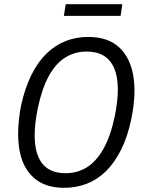

<svg xmlns="http://www.w3.org/2000/svg" viewBox="-20 -891 695 920"><path d="M287 9Q196 9 141.5 -39.5Q87 -88 72.5 -176.5Q58 -265 81 -386Q100 -471 131 -533Q162 -595 203.5 -635Q245 -675 295 -694.5Q345 -714 403 -714Q496 -714 549.5 -665.5Q603 -617 618.5 -529Q634 -441 609 -320Q591 -234 559.5 -172Q528 -110 487 -70Q446 -30 395.5 -10.5Q345 9 287 9ZM294 -61Q351 -61 396.5 -89.5Q442 -118 476 -178.5Q510 -239 530 -334Q561 -487 526.5 -565.5Q492 -644 395 -644Q339 -644 293 -615.5Q247 -587 214 -527Q181 -467 161 -372Q130 -219 163.5 -140Q197 -61 294 -61ZM286 -815 295 -871H566L558 -815Z"/></svg>

Font: Nunito Sans 10pt Condensed
Style: Italic
Weight: 400
Width: 3
Italic angle: -9°
Designer: Vernon Adams
Foundry: Vernon Adams
Version: Version 3.101;gftools[0.9.27]